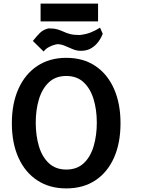

<svg xmlns="http://www.w3.org/2000/svg" viewBox="-20 -1031 820 1069"><path d="M651 -345Q651 -455 614.5 -537Q578 -619 510.5 -664Q443 -709 349 -709Q256 -709 188 -664Q120 -619 83 -537Q46 -455 46 -345Q46 -234 83 -152.5Q120 -71 188 -26.5Q256 18 349 18Q443 18 510.5 -26.5Q578 -71 614.5 -152.5Q651 -234 651 -345ZM519 -348Q519 -277 501.5 -217.5Q484 -158 446.5 -122.5Q409 -87 349 -87Q290 -87 252 -122.5Q214 -158 196.5 -217.5Q179 -277 179 -348Q179 -420 197 -479Q215 -538 252.5 -573Q290 -608 349 -608Q408 -608 445.5 -573Q483 -538 501 -479Q519 -420 519 -348ZM250 -873Q220 -866 200.5 -846Q181 -826 163 -803L223 -744Q234 -759 250.5 -768Q267 -777 281.5 -781Q296 -785 300 -785Q320 -785 341 -776Q362 -767 384.5 -757.5Q407 -748 429 -748Q464 -748 488 -762.5Q512 -777 528 -799Q544 -821 552 -843L537 -877Q512 -861 485.5 -850.5Q459 -840 424 -836Q390 -836 370 -841.5Q350 -847 334 -854.5Q318 -862 299.5 -867.5Q281 -873 250 -873ZM526 -912V-1011H206V-912Z"/></svg>

Font: Repo DemiBold
Style: Regular
Weight: 600
Designer: Stefan Peev
Foundry: Context Ltd
Version: Version 1.502